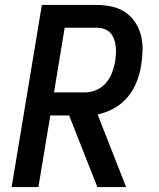

<svg xmlns="http://www.w3.org/2000/svg" viewBox="-20 -755 640 775"><path d="M27 0 149 -735H371Q402 -735 431.5 -728.5Q461 -722 485 -706Q509 -690 525 -666Q541 -642 548.5 -613.5Q556 -585 555.5 -554.5Q555 -524 550 -493Q545 -459 532 -425.5Q519 -392 496 -364Q473 -336 440.5 -318Q408 -300 374 -293L489 0H373L259 -289H183L135 0ZM198 -382H324Q347 -382 369.5 -392Q392 -402 408 -420.5Q424 -439 432.5 -462Q441 -485 445 -507Q447 -523 448 -538.5Q449 -554 447 -569Q445 -584 440 -598Q435 -612 425 -622.5Q415 -633 401 -638Q387 -643 371 -643H241Z"/></svg>

Font: Iosevka SS04 Semibold Extended
Style: Italic
Weight: 600
Width: 7
Italic angle: -9°
Monospace: yes
Designer: Belleve Invis
Foundry: Belleve Invis
Version: Version 19.0.0; ttfautohint (v1.8.4)